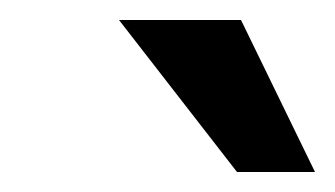

<svg xmlns="http://www.w3.org/2000/svg" viewBox="-20 -753 335 192"><path d="M221 -733 295 -581H217L99 -733Z"/></svg>

Font: Rosario
Style: Italic
Weight: 400
Italic angle: -8.05°
Designer: Hector Gatti
Foundry: Omnibus Type
Version: Version 1.201